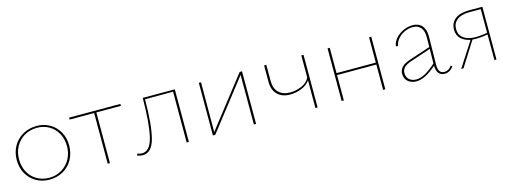

<svg xmlns="http://www.w3.org/2000/svg" viewBox="-14 -919 3827 1435"><g transform="rotate(-15 1900.0 -201.5)"><path d="M48 -201Q48 -261 75 -308.5Q102 -356 150 -383Q198 -410 257 -410Q313 -410 358.5 -383.5Q404 -357 429.5 -311Q455 -265 455 -207Q455 -147 428.5 -99Q402 -51 354.5 -24Q307 3 248 3Q191 3 145.5 -23.5Q100 -50 74 -96.5Q48 -143 48 -201ZM438 -206Q438 -260 414.5 -303.5Q391 -347 349.5 -371.5Q308 -396 256 -396Q202 -396 158.5 -371Q115 -346 90.5 -301.5Q66 -257 66 -202Q66 -147 89.5 -103.5Q113 -60 155 -35.5Q197 -11 249 -11Q303 -11 346 -36.5Q389 -62 413.5 -106.5Q438 -151 438 -206Z M905 -392H715V0H698V-392H508V-407H905Z M1326 0H1309V-393H1092Q1091 -197 1065 -95Q1039 7 968 7Q948 7 925 -2L931 -15Q950 -8 966 -8Q1030 -8 1053.5 -110Q1077 -212 1078 -407H1326Z M1846 0H1829V-384L1530 0H1512V-407H1529L1528 -22L1828 -407H1846Z M2322 -407V0H2305V-214Q2281 -180 2237.5 -163Q2194 -146 2150 -146Q2088 -146 2052.5 -181Q2017 -216 2017 -278V-407H2034V-280Q2034 -224 2066 -192.5Q2098 -161 2154 -161Q2199 -161 2242.5 -179.5Q2286 -198 2305 -236V-407Z M2846 -407V0H2829V-196H2525V0H2508V-407H2525V-211H2829V-407Z M3375 -38Q3363 -19 3345 -8Q3327 3 3306 3Q3276 3 3260 -17Q3244 -37 3243 -76Q3155 3 3087 3Q3048 3 3022.5 -19Q2997 -41 2997 -78Q2997 -109 3017.5 -130.5Q3038 -152 3085 -167L3245 -220L3246 -294Q3247 -344 3225 -370Q3203 -396 3164 -396Q3134 -396 3103 -383Q3072 -370 3049.5 -345Q3027 -320 3022 -288L3005 -289Q3010 -324 3035 -351.5Q3060 -379 3095.5 -394.5Q3131 -410 3166 -410Q3213 -410 3238.5 -380Q3264 -350 3263 -294L3260 -81Q3258 -11 3307 -11Q3341 -11 3363 -44ZM3089 -11Q3123 -11 3159.5 -31Q3196 -51 3243 -93L3245 -206L3091 -154Q3048 -140 3031.5 -122Q3015 -104 3015 -79Q3015 -47 3036 -29Q3057 -11 3089 -11Z M3706 -408V0H3690V-198Q3642 -189 3596 -189Q3579 -189 3571 -190L3451 0H3433L3557 -192Q3511 -201 3484 -227.5Q3457 -254 3457 -297Q3457 -349 3494.5 -378.5Q3532 -408 3601 -408ZM3690 -211V-394H3600Q3539 -394 3506 -368Q3473 -342 3473 -298Q3473 -252 3506.5 -227Q3540 -202 3596 -202Q3644 -202 3690 -211Z"/></g></svg>

Font: Ysabeau Thin
Style: Regular
Weight: 200
Designer: Christian Thalmann (Catharsis Fonts)
Version: Version 0.003